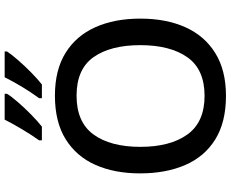

<svg xmlns="http://www.w3.org/2000/svg" viewBox="-103 -878 991 825"><g transform="rotate(-90 392.5 -465.5)"><path d="M725 -358Q725 -247 688 -164.5Q651 -82 577 -36Q503 10 393 10Q280 10 206 -36Q132 -82 96 -165Q60 -248 60 -359Q60 -469 96.5 -551Q133 -633 207 -679Q281 -725 394 -725Q504 -725 577.5 -679.5Q651 -634 688 -551.5Q725 -469 725 -358ZM174 -358Q174 -230 227 -156Q280 -82 393 -82Q507 -82 559 -156Q611 -230 611 -358Q611 -486 559.5 -559Q508 -632 394 -632Q280 -632 227 -559Q174 -486 174 -358ZM584 -931Q573 -914 548 -885Q523 -856 494 -827.5Q465 -799 442 -781H383V-793Q397 -812 414 -838Q431 -864 446.5 -891.5Q462 -919 473 -941H584ZM402 -931Q392 -914 367 -885Q342 -856 313 -827.5Q284 -799 261 -781H202V-793Q223 -822 248.5 -864.5Q274 -907 291 -941H402Z"/></g></svg>

Font: Noto Sans Ol Chiki Medium
Style: Regular
Weight: 500
Designer: Monotype Design Team, Lewis McGuffie
Foundry: Monotype Imaging Inc.
Version: Version 2.003; ttfautohint (v1.8.4.7-5d5b)